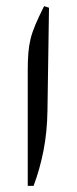

<svg xmlns="http://www.w3.org/2000/svg" viewBox="-20 -684 249 623"><path d="M70 -81V-455Q70 -489 72 -512.5Q74 -536 79 -557Q84 -578 94.5 -603Q105 -628 123 -664L139 -659L134 -325Q133 -255 121 -194.5Q109 -134 89 -81Z"/></svg>

Font: Gulzar
Style: Regular
Weight: 400
Designer: Borna Izadpanah, Alice Savoie, Simon Cozens, Fiona Ross
Version: Version 1.000;[7b34f74]; ttfautohint (v1.8.4)